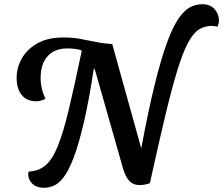

<svg xmlns="http://www.w3.org/2000/svg" viewBox="-20 -869 1060 912"><path d="M188 23Q154 23 134 4Q114 -15 114 -41Q114 -48 116 -54Q163 -56 195.5 -83Q228 -110 254 -173.5Q280 -237 306.5 -347.5Q333 -458 368 -626L365 -631Q336 -639 300 -639Q240 -639 206.5 -602.5Q173 -566 173 -498Q173 -447 196 -400Q186 -394 174 -391Q162 -388 152 -388Q107 -388 83 -418Q59 -448 59 -500Q59 -547 83 -590.5Q107 -634 156.5 -662.5Q206 -691 281 -691Q325 -691 362.5 -684Q400 -677 437 -669.5Q474 -662 513 -660L651 -164Q685 -347 715.5 -470Q746 -593 774 -668.5Q802 -744 829.5 -783Q857 -822 884.5 -835.5Q912 -849 941 -849Q978 -849 999 -826Q1020 -803 1020 -772Q1020 -755 1012 -742Q999 -746 986 -746Q952 -746 925 -729Q898 -712 873.5 -666.5Q849 -621 823 -537Q797 -453 765.5 -321.5Q734 -190 692 1Q669 10 644 10Q612 10 593.5 -10.5Q575 -31 564 -70L432 -534L426 -546Q402 -388 377.5 -284Q353 -180 329 -118Q305 -56 281.5 -26Q258 4 234.5 13.5Q211 23 188 23Z"/></svg>

Font: Sansita Swashed
Style: Regular
Weight: 400
Designer: Pablo Cosgaya
Foundry: Omnibus-Type
Version: Version 1.003; ttfautohint (v1.8.3)